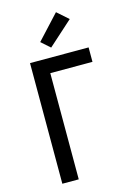

<svg xmlns="http://www.w3.org/2000/svg" viewBox="-143 -1057 787 1130"><g transform="rotate(-15 250.0 -492.5)"><path d="M91 0V-735H448V-647H191V0ZM235 -791 181 -839 316 -985 384 -925Z"/></g></svg>

Font: Zed Mono Semibold
Style: Regular
Weight: 600
Monospace: yes
Designer: Belleve Invis
Foundry: Belleve Invis
Version: Version 1.0.0; ttfautohint (v1.8.4)